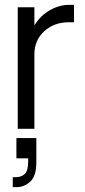

<svg xmlns="http://www.w3.org/2000/svg" viewBox="-20 -530 350 790"><path d="M53 -500H121.5V-425.5Q146.5 -466 185.2 -488Q224 -510 264 -510H284.5V-438.5H263.5Q202.5 -438.5 162 -401.5Q121.5 -364.5 121.5 -306.5V0H53ZM47.5 38H129.5V138.5Q129.5 194.5 104.5 217.2Q79.5 240 49 240H32.5V199H44.5Q67.5 199 81.8 186Q96 173 96 132.5V121.5H47.5Z"/></svg>

Font: Overused Grotesk Book
Style: Regular
Weight: 375
Version: Version 0.004